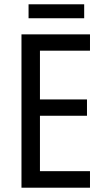

<svg xmlns="http://www.w3.org/2000/svg" viewBox="-20 -874 488 894"><path d="M372 -854H113V-789H372ZM399 0V-77H166V-335H385V-411H166V-638H399V-714H80V0Z"/></svg>

Font: Noto Sans Devanagari UI Condensed
Style: Regular
Weight: 400
Width: 3
Designer: Jelle Bosma - Monotype Design Team
Foundry: Monotype Imaging Inc.
Version: Version 2.004